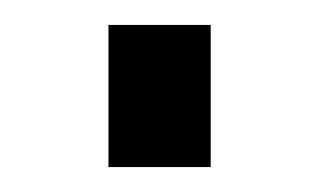

<svg xmlns="http://www.w3.org/2000/svg" viewBox="-20 -363 257 154"><path d="M67 -343H149V-229H67Z"/></svg>

Font: Cairo
Style: Regular
Weight: 400
Designer: Mohamed Gaber, the designers of Titillium
Foundry: Kief Type Foundry
Version: Version 2.009; ttfautohint (v1.5.33-1714) -l 8 -r 50 -G 200 